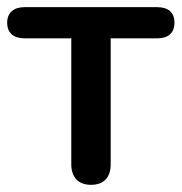

<svg xmlns="http://www.w3.org/2000/svg" viewBox="-22 -508 507 536"><path d="M232 8C268 8 287 -13 287 -49V-401H417C448 -401 465 -416 465 -445C465 -473 448 -488 417 -488H46C16 -488 -2 -472 -2 -445C-2 -416 16 -401 46 -401H177V-49C177 -13 197 8 232 8Z"/></svg>

Font: SN Pro Medium
Style: Regular
Weight: 500
Designer: Tobias Whetton
Foundry: Supernotes
Version: Version 1.003;Glyphs 3.3 (3324)